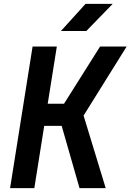

<svg xmlns="http://www.w3.org/2000/svg" viewBox="-20 -970 673 990"><path d="M294 -810 421 -950H561L425 -810ZM32 0 148 -730H273L226 -435H310L496 -730H633L411 -374L525 0H390L298 -321H208L157 0Z"/></svg>

Font: JetBrains Mono NL
Style: Bold Italic
Weight: 700
Italic angle: -9°
Designer: Philipp Nurullin, Konstantin Bulenkov
Foundry: JetBrains
Version: Version 2.304; ttfautohint (v1.8.4.7-5d5b)